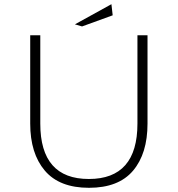

<svg xmlns="http://www.w3.org/2000/svg" viewBox="-20 -883 847 915"><path d="M124 -294V-715H172V-294Q172 -30 403.5 -30Q635 -30 635 -294V-715H683V-294Q683 -151 614 -69.5Q545 12 404 12Q263 12 193.5 -70Q124 -152 124 -294ZM517 -810 371 -757 337 -767 511 -863Z"/></svg>

Font: Julius Sans One
Style: Regular
Weight: 400
Designer: Luciano Vergara
Foundry: LatinoType
Version: Version 1.001